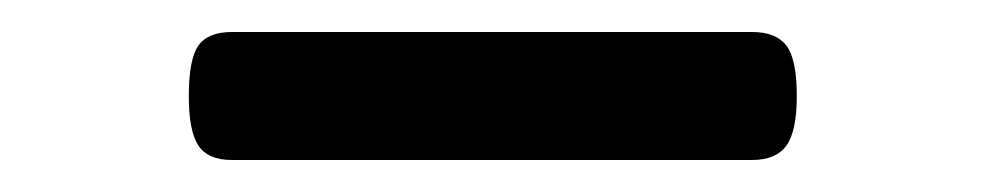

<svg xmlns="http://www.w3.org/2000/svg" viewBox="-20 -401 616 120"><path d="M125 -301Q110 -301 104 -310Q98 -319 98 -341Q98 -364 104 -372.5Q110 -381 125 -381H450Q465 -381 471.5 -372.5Q478 -364 478 -341Q478 -319 471.5 -310Q465 -301 450 -301Z"/></svg>

Font: Playwrite IT Moderna
Style: Regular
Weight: 400
Designer: Veronika Burian, José Scaglione
Foundry: TypeTogether
Version: Version 1.002